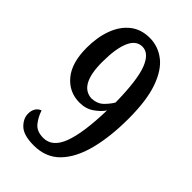

<svg xmlns="http://www.w3.org/2000/svg" viewBox="-223 -802 892 892"><g transform="rotate(45 223.0 -356.5)"><path d="M181 11Q114 11 86 -16Q58 -43 58 -75Q58 -95 66.5 -109.5Q75 -124 92 -130Q103 -96 124 -70.5Q145 -45 188 -45Q247 -45 275 -119Q303 -193 307 -345Q292 -322 262 -301Q232 -280 191 -280Q122 -280 78 -332.5Q34 -385 34 -484Q34 -554 54.5 -608.5Q75 -663 114 -693.5Q153 -724 209 -724Q264 -724 308.5 -690Q353 -656 379 -582Q405 -508 405 -388Q405 -271 382 -181Q359 -91 310 -40Q261 11 181 11ZM217 -333Q254 -335 275.5 -356.5Q297 -378 309 -399Q307 -544 282.5 -607.5Q258 -671 214 -671Q173 -671 152.5 -623.5Q132 -576 132 -488Q132 -337 217 -333Z"/></g></svg>

Font: Noto Serif ExtraCondensed Medium
Style: Regular
Weight: 500
Width: 2
Designer: Monotype Design Team
Foundry: Monotype Imaging Inc.
Version: Version 2.015